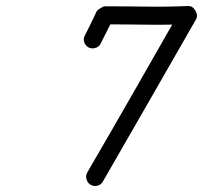

<svg xmlns="http://www.w3.org/2000/svg" viewBox="-20 -588 675 638"><path d="M262 -470Q272 -490 282 -510Q292 -530 301 -550Q303 -554 314 -561Q324 -567 328 -567Q397 -567 466 -566Q535 -565 604 -568Q620 -569 629 -553Q639 -536 631 -523Q554 -389 477 -254.5Q400 -120 322 15Q316 26 304 29Q292 32 281 26Q271 20 267.5 8Q264 -4 270 -15Q348 -149 425 -283.5Q502 -418 579 -553Q583 -560 590.5 -553.5Q598 -547 604 -537Q611 -527 612.5 -517.5Q614 -508 606 -508Q537 -505 467.5 -506Q398 -507 328 -507Q326 -507 330.5 -510.5Q335 -514 341 -517Q346 -521 351 -523.5Q356 -526 355 -524Q345 -504 335 -484Q325 -464 315 -444Q310 -433 298 -429Q286 -425 275 -430Q264 -436 260 -447.5Q256 -459 262 -470Z"/></svg>

Font: FRB American Cursive Guidelines Arrows
Style: Bold Italic
Weight: 700
Italic angle: -25°
Version: Version 2.0;Modular Font Editor K font №1